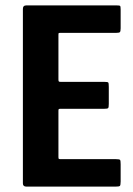

<svg xmlns="http://www.w3.org/2000/svg" viewBox="-20 -693 495 713"><path d="M78 0Q65 0 65 -12V-660Q65 -673 78 -673H412Q424 -673 426 -671Q428 -669 428 -658V-588Q428 -576 425 -573.5Q422 -571 412 -571H206Q199 -571 198 -570Q197 -569 197 -563V-398Q197 -392 198.5 -390.5Q200 -389 205 -389H367Q380 -389 382 -386.5Q384 -384 384 -370V-307Q384 -294 381.5 -291.5Q379 -289 367 -289H205Q200 -289 198.5 -288Q197 -287 197 -282V-111Q197 -105 198 -103.5Q199 -102 205 -102H410Q424 -102 426 -99Q428 -96 428 -83V-19Q428 -5 425 -2.5Q422 0 409 0Z"/></svg>

Font: Glory
Style: Bold
Weight: 700
Designer: Robert Leuschke
Foundry: Robert Leuschke
Version: Version 1.011